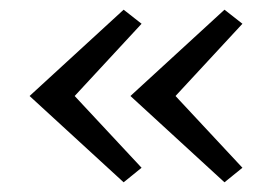

<svg xmlns="http://www.w3.org/2000/svg" viewBox="-20 -409 573 396"><path d="M134 -211 272 -63 235 -33 41 -211 235 -389 272 -360ZM342 -211 480 -63 443 -33 249 -211 443 -389 480 -360Z"/></svg>

Font: Ysabeau Infant
Style: Regular
Weight: 400
Designer: Christian Thalmann (Catharsis Fonts)
Version: Version 0.003